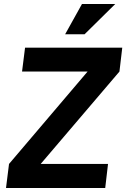

<svg xmlns="http://www.w3.org/2000/svg" viewBox="-20 -938 630 958"><path d="M389 -918H555L402 -767H305ZM183 -120H519L505 0H10L25 -120L417 -581H90L105 -700H590L576 -581Z"/></svg>

Font: Haskoy Bold
Style: Italic
Weight: 700
Designer: Ertekin Erdin
Foundry: Ertekin Erdin
Version: Version 2.000; ttfautohint (v1.8.4.7-5d5b)